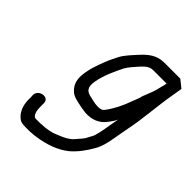

<svg xmlns="http://www.w3.org/2000/svg" viewBox="-189 -621 888 888"><g transform="rotate(45 255.5 -176.5)"><path d="M445 -448 442 -433C441 -428 440 -425 439 -422L433 -398C425 -368 418 -357 407 -327C404 -310 396 -295 390 -278C375 -234 353 -191 329 -160C314 -138 269 -150 244 -156C209 -162 197 -178 204 -220C213 -270 236 -318 256 -358C267 -377 285 -397 302 -416C318 -433 333 -448 358 -448ZM503 -430 511 -479 475 -508C473 -509 471 -509 470 -509H369C320 -509 289 -483 260 -451C240 -429 214 -402 201 -377C192 -357 182 -342 173 -317C161 -286 149 -255 143 -220C134 -170 144 -142 168 -119C186 -101 216 -98 247 -91L274 -87C319 -84 353 -99 376 -128C384 -138 397 -155 404 -171L391 -97C389 -84 383 -56 379 -44C374 -32 363 -15 358 -4C347 12 333 25 322 39C307 53 289 63 269 71L250 79C233 87 198 94 172 94C167 95 162 95 156 95H137C133 95 129 95 126 94C109 81 108 58 108 32V17C108 -22 45 -12 45 27L46 41C44 80 52 110 71 133C87 151 97 156 126 156H145C152 156 159 156 166 155C172 155 181 154 195 152C255 143 305 125 346 93C378 66 401 34 423 -4C438 -29 446 -61 452 -97L466 -174C482 -249 488 -345 503 -430Z"/></g></svg>

Font: Blanket
Style: Obl
Weight: 400
Foundry: Cannot Into Space Fonts
Version: Version 0.9